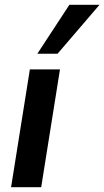

<svg xmlns="http://www.w3.org/2000/svg" viewBox="-20 -777 433 797"><path d="M26 0 104 -489H229L151 0ZM135 -554 268 -757H393L219 -554Z"/></svg>

Font: Nunito Sans 12pt ExtraLight 12pt
Style: Bold Italic
Weight: 700
Italic angle: -9°
Version: Version 3.101;gftools[0.9.27]